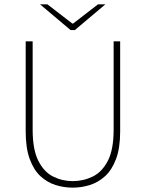

<svg xmlns="http://www.w3.org/2000/svg" viewBox="-20 -850 670 882"><path d="M314 12Q274 12 235.5 0Q197 -12 166 -40.5Q135 -69 116.5 -119.5Q98 -170 98 -246V-660H130V-254Q130 -163 156 -111.5Q182 -60 224 -39Q266 -18 314 -18Q363 -18 406 -39Q449 -60 475.5 -111.5Q502 -163 502 -254V-660H532V-246Q532 -170 513 -119.5Q494 -69 462.5 -40.5Q431 -12 392.5 0Q354 12 314 12ZM304 -712 164 -830H198L312 -742H316L430 -830H464L324 -712Z"/></svg>

Font: Source Sans 3 VF
Style: Regular
Weight: 200
Designer: Paul D. Hunt
Foundry: Adobe
Version: Version 3.046;hotconv 1.0.118;makeotfexe 2.5.65603